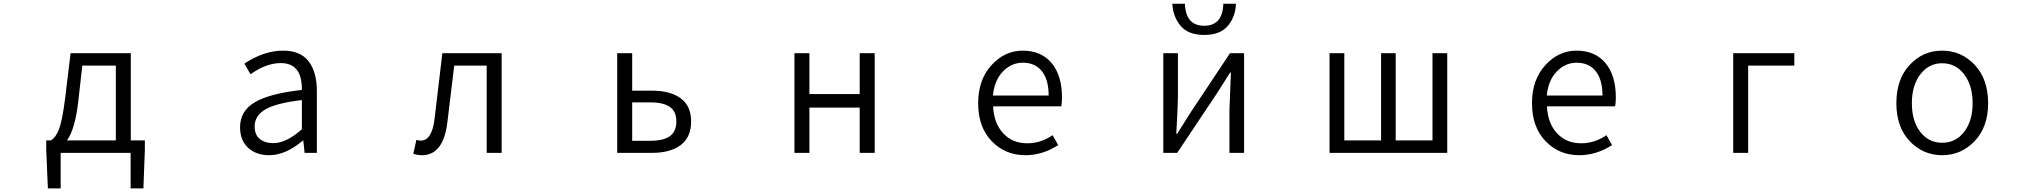

<svg xmlns="http://www.w3.org/2000/svg" viewBox="-20 -828 11040 1040"><path d="M425.8 -472.7 404.3 -282.2Q387.7 -129.9 342.8 -67.4H607.4V-472.7ZM688.5 -67.4H764.6V-15.6L756.8 192.4H687.5V0H308.6V192.4H239.3L230.5 -15.6V-67.4H254.9Q281.2 -81.1 299.3 -127.4Q317.4 -173.8 333 -296.9L362.3 -540H688.5Z M1437.5 12.7Q1368.2 12.7 1324.2 -27.3Q1280.3 -67.4 1280.3 -138.7Q1280.3 -226.6 1359.9 -273.9Q1439.5 -321.3 1615.2 -340.8Q1617.2 -486.3 1501 -486.3Q1421.9 -486.3 1336.9 -425.8L1303.7 -483.4Q1409.2 -553.7 1513.7 -553.7Q1607.4 -553.7 1651.9 -495.6Q1696.3 -437.5 1696.3 -335V0H1629.9L1623 -66.4H1620.1Q1527.3 12.7 1437.5 12.7ZM1460 -52.7Q1531.2 -52.7 1615.2 -127.9V-286.1Q1475.6 -269.5 1417.5 -235.4Q1359.4 -201.2 1359.4 -143.6Q1359.4 -97.7 1387.2 -75.2Q1415 -52.7 1460 -52.7Z M2265.6 12.7Q2242.2 12.7 2218.8 4.9L2235.4 -70.3Q2249 -66.4 2258.8 -66.4Q2320.3 -66.4 2334 -185.5Q2361.3 -421.9 2376 -540H2697.3V0H2616.2V-472.7H2440.4Q2425.8 -345.7 2403.3 -166Q2381.8 12.7 2265.6 12.7Z M3323.2 0V-540H3404.3V-336.9H3511.7Q3611.3 -336.9 3667.5 -295.4Q3723.6 -253.9 3723.6 -169.9Q3723.6 -85 3667.5 -42.5Q3611.3 0 3511.7 0ZM3404.3 -65.4H3502Q3574.2 -65.4 3608.9 -90.8Q3643.6 -116.2 3643.6 -169.9Q3643.6 -223.6 3608.9 -248.5Q3574.2 -273.4 3502 -273.4H3404.3Z M4283.2 0V-540H4364.3V-318.4H4636.7V-540H4717.8V0H4636.7V-245.1H4364.3V0Z M5534.2 12.7Q5424.8 12.7 5351.6 -63.5Q5278.3 -139.6 5278.3 -268.6Q5278.3 -395.5 5350.1 -474.6Q5421.9 -553.7 5519.5 -553.7Q5620.1 -553.7 5676.3 -486.3Q5732.4 -418.9 5732.4 -300.8Q5732.4 -268.6 5728.5 -252H5359.4Q5363.3 -161.1 5413.6 -106.4Q5463.9 -51.8 5544.9 -51.8Q5617.2 -51.8 5681.6 -95.7L5711.9 -42Q5627 12.7 5534.2 12.7ZM5358.4 -310.5H5660.2Q5660.2 -396.5 5623.5 -442.4Q5586.9 -488.3 5520.5 -488.3Q5458 -488.3 5412.1 -440.4Q5366.2 -392.6 5358.4 -310.5Z M6281.2 0V-540H6360.4V-303.7Q6360.4 -261.7 6351.6 -103.5H6356.4Q6366.2 -120.1 6393.1 -161.6Q6419.9 -203.1 6429.7 -219.7L6642.6 -540H6718.8V0H6639.6V-235.4Q6639.6 -248 6647.5 -435.5H6643.6Q6584 -342.8 6570.3 -320.3L6356.4 0ZM6330.1 -807.6H6398.4Q6402.3 -688.5 6502.9 -688.5Q6602.5 -688.5 6606.4 -807.6H6674.8Q6671.9 -736.3 6630.4 -687.5Q6588.9 -638.7 6502.9 -638.7Q6417 -638.7 6375.5 -687.5Q6334 -736.3 6330.1 -807.6Z M7181.6 0V-540H7261.7V-67.4H7460.9V-540H7540V-67.4H7739.3V-540H7819.3V0Z M8534.2 12.7Q8424.8 12.7 8351.6 -63.5Q8278.3 -139.6 8278.3 -268.6Q8278.3 -395.5 8350.1 -474.6Q8421.9 -553.7 8519.5 -553.7Q8620.1 -553.7 8676.3 -486.3Q8732.4 -418.9 8732.4 -300.8Q8732.4 -268.6 8728.5 -252H8359.4Q8363.3 -161.1 8413.6 -106.4Q8463.9 -51.8 8544.9 -51.8Q8617.2 -51.8 8681.6 -95.7L8711.9 -42Q8627 12.7 8534.2 12.7ZM8358.4 -310.5H8660.2Q8660.2 -396.5 8623.5 -442.4Q8586.9 -488.3 8520.5 -488.3Q8458 -488.3 8412.1 -440.4Q8366.2 -392.6 8358.4 -310.5Z M9368.2 0V-540H9699.2V-472.7H9449.2V0Z M10252 -268.6Q10252 -399.4 10324.2 -476.6Q10396.5 -553.7 10500 -553.7Q10603.5 -553.7 10676.3 -476.6Q10749 -399.4 10749 -268.6Q10749 -140.6 10676.3 -64Q10603.5 12.7 10500 12.7Q10396.5 12.7 10324.2 -63.5Q10252 -139.6 10252 -268.6ZM10665 -268.6Q10665 -365.2 10619.1 -425.3Q10573.2 -485.4 10500 -485.4Q10427.7 -485.4 10381.8 -425.3Q10335.9 -365.2 10335.9 -268.6Q10335.9 -172.9 10381.3 -113.8Q10426.8 -54.7 10500 -54.7Q10573.2 -54.7 10619.1 -113.8Q10665 -172.9 10665 -268.6Z"/></svg>

Font: Gen Shin Gothic Monospace Normal
Style: Regular
Weight: 350
Designer: [Source Han Sans]
Ryoko NISHIZUKA  (kana & ideographs); Paul D. Hunt (Latin, Greek & Cyrillic); Wenlong ZHANG  (bopomofo
Version: Version 1.002.20150607